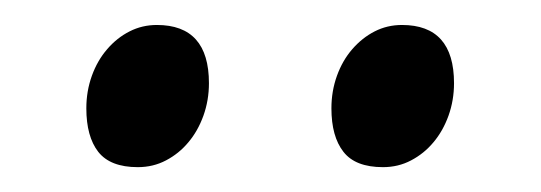

<svg xmlns="http://www.w3.org/2000/svg" viewBox="-20 -682 431 153"><path d="M341.8 -615.7Q341.8 -602.1 337.4 -589.8Q333 -577.6 325.4 -568.6Q317.9 -559.6 307.6 -554.2Q297.4 -548.8 285.2 -548.8Q263.2 -548.8 253.7 -561Q244.1 -573.2 244.1 -595.7Q244.1 -609.4 248.5 -621.6Q252.9 -633.8 260.7 -642.8Q268.6 -651.9 278.6 -657Q288.6 -662.1 300.3 -662.1Q341.8 -662.1 341.8 -615.7ZM146.5 -615.7Q146.5 -602.1 142.1 -589.8Q137.7 -577.6 130.1 -568.6Q122.6 -559.6 112.3 -554.2Q102.1 -548.8 89.8 -548.8Q67.9 -548.8 58.3 -561Q48.8 -573.2 48.8 -595.7Q48.8 -609.4 53.2 -621.6Q57.6 -633.8 65.4 -642.8Q73.2 -651.9 83.3 -657Q93.3 -662.1 105 -662.1Q146.5 -662.1 146.5 -615.7Z"/></svg>

Font: Noto Serif Devanagari
Style: Regular
Weight: 400
Designer: Monotype Design Team
Foundry: Monotype Imaging Inc.
Version: Version 1.01